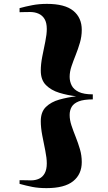

<svg xmlns="http://www.w3.org/2000/svg" viewBox="-20 -830 556 991"><path d="M220 141Q179.5 141 147.2 134.8Q115 128.5 81 119V100Q91 100 100.8 100.2Q110.5 100.5 120.2 100.5Q130 100.5 139.5 101Q163.5 101 182 92.2Q200.5 83.5 211 64Q221.5 44.5 221.5 13.5Q221.5 -14 213.8 -52.2Q206 -90.5 198.2 -130.8Q190.5 -171 190.5 -204.5Q190.5 -252.5 217.2 -278.2Q244 -304 285.8 -315.8Q327.5 -327.5 373 -333Q327.5 -338.5 285.8 -351.2Q244 -364 217.2 -390.8Q190.5 -417.5 190.5 -465.5Q190.5 -499 198.2 -538.2Q206 -577.5 213.8 -615.2Q221.5 -653 221.5 -680.5Q221.5 -712.5 210.2 -731.5Q199 -750.5 179.5 -759.2Q160 -768 136 -768Q127 -768 117.8 -767.8Q108.5 -767.5 99.5 -767.5Q90.5 -767.5 81 -767V-788Q111.5 -796.5 146.5 -803.2Q181.5 -810 222 -810Q315 -810 358.5 -774.2Q402 -738.5 402 -676Q402 -642 392.5 -609.5Q383 -577 370.8 -546.5Q358.5 -516 349 -487.8Q339.5 -459.5 339.5 -433.5Q339.5 -409.5 350 -388.8Q360.5 -368 386.5 -355.5Q412.5 -343 459 -343V-317Q412.5 -317 386.5 -306.8Q360.5 -296.5 350 -278.5Q339.5 -260.5 339.5 -236.5Q339.5 -210.5 349 -182Q358.5 -153.5 370.8 -123Q383 -92.5 392.5 -60.2Q402 -28 402 6.5Q402 69.5 357.5 105.2Q313 141 220 141Z"/></svg>

Font: Merriweather 144pt Black
Style: Regular
Weight: 900
Version: Version 2.100